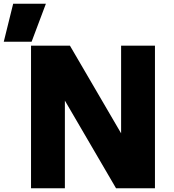

<svg xmlns="http://www.w3.org/2000/svg" viewBox="-85 -1001 924 1021"><path d="M0 0ZM739 -758V0H532L260 -466V0H80V-758H287L559 -292V-758ZM-15 -981H159L83 -779H-65Z"/></svg>

Font: Biryani Black
Style: Regular
Weight: 900
Designer: Dan Reynolds and Mathieu Reguer
Foundry: Dan Reynolds and Mathieu Reguer
Version: Version 1.004; ttfautohint (v1.1) -l 5 -r 5 -G 72 -x 0 -D la